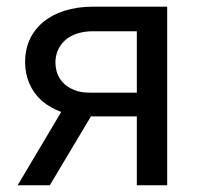

<svg xmlns="http://www.w3.org/2000/svg" viewBox="-20 -548 592 568"><path d="M255.9 -528.3C127.9 -528.3 54.2 -459.5 54.2 -365.2C54.2 -318.8 71.3 -278.8 104 -249.5C120.1 -235.8 139.2 -225.1 161.1 -216.8L32.2 0H127.4L249 -203.6H384.8V0H474.6V-528.3ZM199.7 -281.7C160.2 -297.4 144 -329.1 144 -363.3C144 -410.2 177.7 -455.6 255.9 -455.6H384.8V-273.9H245.6C227.5 -273.9 212.4 -276.4 199.7 -281.7Z"/></svg>

Font: Bert Sans
Style: Regular
Weight: 400
Designer: Christian Robertson (Google), Cristiano Sobral
Foundry: Google, Cristiano Sobral
Version: Version 3.101